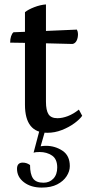

<svg xmlns="http://www.w3.org/2000/svg" viewBox="-20 -589 392 869"><path d="M194 12Q93 12 93 -115V-395L26 -396Q26 -412 30 -424.5Q34 -437 41 -443L93 -445V-534Q108 -546 135 -556.5Q162 -567 188 -569V-449L328 -455Q333 -445 333 -435Q333 -417 326.5 -404.5Q320 -392 308 -390L188 -393V-129Q188 -90 199.5 -72Q211 -54 240 -54Q262 -54 287 -63.5Q312 -73 337 -93L352 -65Q341 -49 316.5 -31Q292 -13 260 -0.5Q228 12 194 12ZM169 260Q120 260 88.5 236Q57 212 57 175Q57 147 83 147Q101 147 116 158Q116 199 129.5 218.5Q143 238 177 238Q204 238 221.5 219.5Q239 201 239 169Q239 131 215.5 115Q192 99 159 99Q140 99 132 102L159 0H185L164 73Q177 71 188 71Q229 71 262.5 93Q296 115 296 163Q296 186 281.5 208.5Q267 231 239 245.5Q211 260 169 260Z"/></svg>

Font: Petrona Medium
Style: Regular
Weight: 500
Designer: Ringo R. Seeber
Foundry: Ringo R. Seeber
Version: Version 2.001; ttfautohint (v1.8.3)